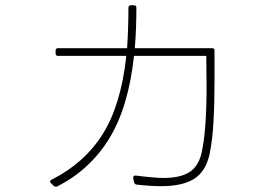

<svg xmlns="http://www.w3.org/2000/svg" viewBox="-20 -701 1040 725"><path d="M190 -499V-510Q190 -519 199 -519H460Q465 -597 465 -672Q465 -681 474 -681H486Q495 -681 495 -672Q495 -590 489 -519H781Q790 -519 790 -511V-394Q790 -307 786 -238.5Q782 -170 771 -117Q756 -52 712 -25Q668 2 589 2Q548 2 495 -4Q488 -6 486 -13L483 -29V-31Q483 -38 491 -38H493Q565 -29 597 -29Q660 -29 694.5 -50.5Q729 -72 741 -123Q760 -206 760 -375L759 -490H486Q465 -296 392.5 -178Q320 -60 196 3Q188 6 183 1L172 -10Q169 -13 169 -16Q169 -19 174 -22Q299 -85 368 -195Q437 -305 457 -490H199Q190 -490 190 -499Z"/></svg>

Font: LINE Seed JP_TTF Thin
Style: Regular
Weight: 250
Designer: LY Corporation & Fontrix & Fontworks
Version: Version 1.008